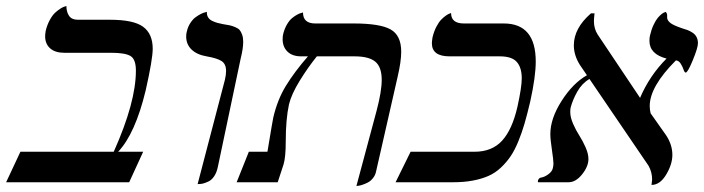

<svg xmlns="http://www.w3.org/2000/svg" viewBox="-67 -598 2310 630"><path d="M293.9 -533.2Q371.6 -533.2 402.8 -510Q434.1 -486.8 434.1 -438Q434.1 -403.8 411.1 -301.8Q377 -159.7 320.8 -100.1H402.8L356.9 0H-46.9L0 -100.1H306.2Q378.9 -262.2 378.9 -366.2Q378.9 -403.8 361.1 -414.3Q343.3 -424.8 297.9 -424.8H144Q113.8 -424.8 97.4 -439.5Q81.1 -454.1 81.1 -479Q81.1 -485.4 83 -497.1Q87.9 -517.1 96.7 -533Q105.5 -548.8 114.5 -556.9Q123.5 -564.9 131.8 -570.1Q140.1 -575.2 145.5 -576.7L150.9 -578.1Q150.9 -558.6 159.7 -545.9Q168.5 -533.2 188 -533.2Z M581.5 5.9 670.9 -335.9Q674.8 -352.1 674.8 -365.2Q674.8 -388.2 659.9 -397.7Q645 -407.2 610.8 -413.1Q579.1 -418.5 561.5 -435.5Q543.9 -452.6 543.9 -478Q543.9 -488.3 545.9 -494.1Q549.3 -509.8 557.4 -522.2Q565.4 -534.7 574.5 -541.3Q583.5 -547.9 592 -552.2Q600.6 -556.6 606.4 -557.6L611.8 -559.1V-556.2Q611.8 -546.9 616.7 -539.8Q621.6 -532.7 631.1 -528.6Q640.6 -524.4 646.7 -522.9Q652.8 -521.5 663.6 -519Q678.7 -516.6 686.8 -514.9Q694.8 -513.2 704.8 -509Q714.8 -504.9 719.5 -499.3Q724.1 -493.7 727.5 -484.1Q731 -474.6 731 -460.9Q731 -438.5 722.7 -405.8L647.9 -50.8Q644 -31.7 635.5 -19.3Q627 -6.8 616 -2Q605 2.9 598.4 4.4Q591.8 5.9 585 5.9Z M1102.5 12.2 1168.5 -233.9Q1185.5 -297.9 1185.5 -335.9Q1185.5 -377.9 1164.6 -395.5Q1143.6 -413.1 1096.7 -413.1H972.7Q943.8 -377.4 916.7 -333.5Q889.6 -289.6 881.3 -255.9Q870.6 -206.5 870.6 -133.8Q870.6 -82 863.3 -58.1L844.2 0H709.5L749.5 -100.1H810.5Q828.6 -209 829.6 -211.9Q843.3 -271 871.1 -316.4Q898.9 -361.8 943.4 -413.1H921.4Q892.1 -413.1 876.2 -428.7Q860.4 -444.3 860.4 -469.2Q860.4 -480 862.3 -486.8Q866.7 -504.4 874.8 -518.1Q882.8 -531.7 891.6 -538.8Q900.4 -545.9 908.7 -550.3Q917 -554.7 922.4 -555.7L927.2 -557.1Q927.2 -521 967.3 -521H1093.3Q1179.7 -521 1214.6 -501.5Q1249.5 -481.9 1249.5 -428.2Q1249.5 -396 1237.3 -344.2L1166.5 -33.2Q1163.6 -21.5 1156 -12.5Q1148.4 -3.4 1139.6 1Q1130.9 5.4 1122.3 8.3Q1113.8 11.2 1107.9 11.7Z M1630.9 -248Q1645 -312 1645 -340.8Q1645 -376 1628.9 -394.5Q1612.8 -413.1 1573.2 -413.1H1408.2Q1350.1 -413.1 1350.1 -456.1Q1350.1 -461.4 1352.1 -475.1Q1356.9 -495.1 1365 -510.5Q1373 -525.9 1381.1 -533.9Q1389.2 -542 1396.5 -547.1Q1403.8 -552.2 1408.7 -553.7L1413.1 -555.2Q1413.1 -521 1455.1 -521H1585.9Q1690.9 -521 1690.9 -396Q1690.9 -346.7 1672.9 -265.1Q1663.1 -223.6 1654.3 -193.1Q1645.5 -162.6 1633.5 -133.5Q1621.6 -104.5 1607.9 -84.5Q1594.2 -64.5 1575.9 -47.4Q1557.6 -30.3 1535.2 -20.5Q1512.7 -10.7 1484.1 -5.4Q1455.6 0 1419.9 0H1231L1280.3 -100.1H1490.2Q1547.4 -100.1 1580.6 -136.5Q1613.8 -172.9 1630.9 -248Z M2223.1 -456.1Q2223.1 -441.4 2206.3 -400.6Q2189.5 -359.9 2183.1 -359.9Q2179.2 -359.9 2176 -369.4Q2172.9 -378.9 2166.7 -388.9Q2160.6 -398.9 2150.9 -399.9Q2064.9 -314 2064.9 -250Q2064.9 -237.8 2067.9 -226.1L2118.2 -154.8Q2139.2 -123.5 2139.2 -89.8Q2139.2 -59.1 2118.9 -25.1Q2098.6 8.8 2070.8 8.8Q2072.8 -4.9 2072.8 -8.8Q2072.8 -33.2 2061 -54.2L1867.2 -338.9Q1842.8 -324.7 1827.4 -297.6Q1812 -270.5 1805.2 -244.1Q1804.2 -239.3 1804.2 -230Q1804.2 -212.9 1813.5 -191.7Q1822.8 -170.4 1834 -153.1Q1845.2 -135.7 1854.5 -114.5Q1863.8 -93.3 1863.8 -76.2Q1863.8 -51.8 1843 -25.9Q1822.3 0 1798.8 0H1699.2Q1697.8 -1.5 1697.8 -2.9Q1697.8 -6.8 1700.7 -10.7Q1703.6 -14.6 1707 -15.1Q1719.2 -16.6 1732.2 -26.1Q1745.1 -35.6 1747.1 -46.9Q1749 -54.7 1749 -61Q1749 -73.2 1743.9 -106.9Q1738.8 -140.6 1738.8 -158.2Q1738.8 -209 1775.9 -267.1Q1813 -325.2 1858.9 -351.1L1835.9 -384.8Q1815.9 -416.5 1815.9 -449.2Q1815.9 -505.4 1872.1 -554.2H1883.8Q1881.8 -536.6 1881.8 -528.8Q1881.8 -503.9 1894 -484.9L2033.2 -276.9Q2064.5 -350.1 2120.1 -405.8Q2064 -420.4 2064 -463.9Q2064 -476.1 2065.9 -481.9Q2070.3 -501 2077.4 -516.1Q2084.5 -531.2 2091.1 -539.1Q2097.7 -546.9 2103.8 -551.8Q2109.9 -556.6 2113.8 -557.6L2117.2 -559.1Q2122.1 -554.2 2122.1 -547.9V-540Q2122.1 -531.7 2131.8 -523.4Q2141.6 -515.1 2171.9 -504.9Q2182.1 -502 2189.2 -499.3Q2196.3 -496.6 2205.1 -491Q2213.9 -485.4 2218.5 -476.6Q2223.1 -467.8 2223.1 -456.1Z"/></svg>

Font: Common Serif Medium
Style: Italic
Weight: 500
Italic angle: -12°
Designer: Philipp H. Poll, Khaled Hosny
Foundry: Stefan Peev, Context Ltd.
Version: Version 1.026